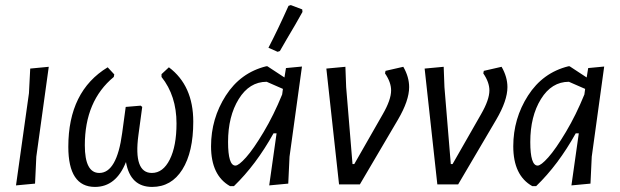

<svg xmlns="http://www.w3.org/2000/svg" viewBox="-20 -726 2442 756"><path d="M172 -463 123 -109 118 -3 43 4 94 -359 99 -456Z M354 10Q249 10 249 -148Q249 -367 404 -461L430 -433L428 -423Q314 -329 314 -154Q314 -45 371 -45Q440 -45 461 -202L475 -305L534 -310L540 -305L525 -194Q505 -45 578 -45Q622 -45 648.5 -98Q675 -151 675 -240Q675 -349 616 -423V-434L645 -461Q741 -389 741 -247Q741 -127 698 -58.5Q655 10 579 10Q493 10 476 -88Q437 10 354 10Z M1116 -703 1125 -706 1170 -689 1171 -679Q1158 -655 1143 -629.5Q1128 -604 1110 -573.5Q1092 -543 1082 -525L1073 -522L1037 -538Q1073 -607 1116 -703ZM886 7Q811 -35 811 -150Q811 -259 869 -349.5Q927 -440 1028 -465H1033L1100 -421L1106 -458L1169 -464L1120 -109L1115 -3L1040 4L1069 -201H1057Q988 -77 901 7ZM878 -167Q878 -74 907 -74Q920 -74 949 -106.5Q978 -139 1018 -206Q1058 -273 1091 -354L1094 -376L1030 -404Q962 -404 920 -336Q878 -268 878 -167Z M1568 -463Q1591 -423 1591 -383Q1591 -330 1547 -255L1397 0H1315L1265 -456L1340 -463L1343 -383L1368 -80H1375L1487 -276Q1520 -333 1520 -370Q1520 -402 1496 -437L1498 -447Z M1955 -463Q1978 -423 1978 -383Q1978 -330 1934 -255L1784 0H1702L1652 -456L1727 -463L1730 -383L1755 -80H1762L1874 -276Q1907 -333 1907 -370Q1907 -402 1883 -437L1885 -447Z M2076 7Q2001 -35 2001 -150Q2001 -259 2059 -349.5Q2117 -440 2218 -465H2223L2290 -421L2296 -458L2359 -464L2310 -109L2305 -3L2230 4L2259 -201H2247Q2178 -77 2091 7ZM2068 -167Q2068 -74 2097 -74Q2110 -74 2139 -106.5Q2168 -139 2208 -206Q2248 -273 2281 -354L2284 -376L2220 -404Q2152 -404 2110 -336Q2068 -268 2068 -167Z"/></svg>

Font: Alegreya Sans
Style: Italic
Weight: 400
Italic angle: -7°
Designer: Juan Pablo del Peral
Foundry: Huerta Tipografica
Version: Version 2.007